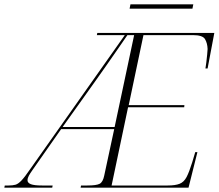

<svg xmlns="http://www.w3.org/2000/svg" viewBox="-82 -866 1009 886"><path d="M-62 0 -60 -10H-42Q-24 -10 -11 -13.5Q2 -17 17.5 -33.5Q33 -50 59 -88L494 -704H365L367 -714H907L876 -550H866Q868 -559 870 -577.5Q872 -596 874 -614Q876 -632 876 -640Q875 -667 864 -685.5Q853 -704 808 -704H580L512 -381H769L768 -371H509L433 -10H692Q727 -10 747 -18Q767 -26 779 -49Q791 -72 805 -117L819 -164H829L788 0H290L292 -10H321Q363 -10 378 -18Q393 -26 399 -56L445 -270H200L67 -80Q57 -66 51 -55Q45 -44 45 -34Q45 -22 60.5 -16Q76 -10 112 -10H161L159 0ZM207 -280H447L537 -704H506Q488 -678 461.5 -639.5Q435 -601 406.5 -560.5Q378 -520 356 -489ZM516 -826 520 -846H810L806 -826Z"/></svg>

Font: Noto Serif Display ExtraLight
Style: Italic
Weight: 200
Italic angle: -12°
Designer: Monotype Design Team
Foundry: Monotype Imaging Inc.
Version: Version 2.009